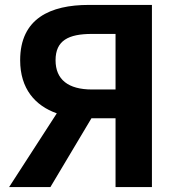

<svg xmlns="http://www.w3.org/2000/svg" viewBox="-20 -761 729 781"><path d="M354 -397C258 -397 206 -437 206 -516C206 -596 258 -623 354 -623H450V-397ZM17 0H185L352 -280H450V0H598V-741H341C185 -741 62 -686 62 -516C62 -400 123 -331 211 -300Z"/></svg>

Font: Noto Sans JP
Style: Bold
Weight: 700
Designer: Ryoko NISHIZUKA 西塚涼子 (kana, bopomofo & ideographs); Paul D. Hunt (Latin, Greek & Cyrillic); Sandoll Communications 산돌커뮤니
Foundry: Adobe
Version: Version 2.004;hotconv 1.0.118;makeotfexe 2.5.65603